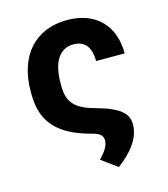

<svg xmlns="http://www.w3.org/2000/svg" viewBox="-110 -639 795 909"><g transform="rotate(-15 287.5 -185.0)"><path d="M302.6 -552.6C144.9 -552.6 49.4 -444.2 49.4 -270.6V-257.8C49.4 -120.4 117.9 -44.4 277.3 -2.5C316.1 7.1 329.5 21 329.5 44.7C329.5 69.2 313.2 94.8 282.7 126.4L360.1 183.2C424.7 134.9 476.6 74.9 476.6 5.7C476.6 -45.5 448.2 -81 323.5 -115.4C229.8 -140.6 196 -178.3 196 -257.8V-270.6C196 -375 233.3 -433.6 301.8 -433.6C356.2 -433.6 385.7 -399.1 385.7 -329.5H525.9C525.9 -469.1 440.3 -552.6 302.6 -552.6Z"/></g></svg>

Font: Magic Ui Pro
Style: Bold
Weight: 700
Designer: Stefan Endress, Andreas Faust
Version: Version 1.000;FEAKit 1.0